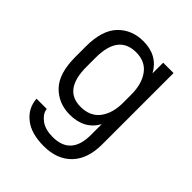

<svg xmlns="http://www.w3.org/2000/svg" viewBox="-192 -627 895 895"><g transform="rotate(45 255.5 -179.5)"><path d="M120.1 122.1Q72.3 85 68.4 25.4H135.7Q137.7 42 147 54.7Q156.2 67.4 170.9 78.1Q200.2 98.6 248 98.6Q367.2 98.6 367.2 -34.2V-105.5Q346.7 -68.4 312.5 -49.8Q278.3 -31.2 230.5 -31.2Q156.2 -31.2 107.4 -81.1Q58.6 -131.8 58.6 -240.2V-309.6Q58.6 -416 107.4 -466.8Q156.2 -516.6 231.4 -516.6Q325.2 -516.6 367.2 -440.4V-510.7H435.5V-40Q435.5 53.7 386.7 105.5Q336.9 158.2 248 158.2Q166 158.2 120.1 122.1ZM335 -134.8Q367.2 -177.7 367.2 -245.1V-299.8Q367.2 -370.1 335.9 -413.1Q304.7 -456.1 244.1 -456.1Q127.9 -456.1 127.9 -304.7V-244.1Q127.9 -92.8 240.2 -92.8Q302.7 -92.8 335 -134.8Z"/></g></svg>

Font: DINish
Style: Regular
Weight: 400
Designer: Bert Driehuis
Foundry: Playbeing
Version: Version 3.008; git-95204e4c-release